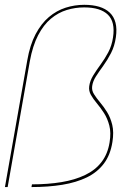

<svg xmlns="http://www.w3.org/2000/svg" viewBox="-29 -758 564 778"><path d="M-9 0H2L92 -510.5Q103.5 -573 125.5 -615.2Q147.5 -657.5 177.2 -682.2Q207 -707 241.5 -717.5Q276 -728 312 -728Q378 -728 408.2 -698.5Q438.5 -669 429 -606.5Q424 -573 409.8 -546.2Q395.5 -519.5 378.8 -496.8Q362 -474 348.8 -452.5Q335.5 -431 332.5 -408.5Q330 -390 339.5 -373.2Q349 -356.5 363.8 -339Q378.5 -321.5 392.5 -299.8Q406.5 -278 414 -249.2Q421.5 -220.5 415 -181Q407.5 -134 382.2 -101.2Q357 -68.5 315.8 -48.8Q274.5 -29 220 -20Q165.5 -11 100.5 -11L98.5 0Q166.5 0 223.2 -9.2Q280 -18.5 322.8 -39.2Q365.5 -60 392 -95.2Q418.5 -130.5 426.5 -182.5Q433 -222.5 425.8 -252.2Q418.5 -282 404.8 -304Q391 -326 376.2 -343.5Q361.5 -361 351.8 -376.5Q342 -392 344.5 -409Q347 -428.5 360 -448.8Q373 -469 389.8 -492Q406.5 -515 421 -543.2Q435.5 -571.5 440.5 -607Q445.5 -641 439 -666Q432.5 -691 415.5 -707Q398.5 -723 372.5 -730.8Q346.5 -738.5 312.5 -738.5Q273.5 -738.5 236.8 -726.8Q200 -715 169 -688.8Q138 -662.5 115.2 -619.5Q92.5 -576.5 81.5 -513.5Z"/></svg>

Font: Anybody UltraCondensed Thin Thin
Style: Italic
Weight: 250
Italic angle: -10°
Version: Version 1.111